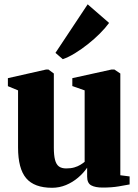

<svg xmlns="http://www.w3.org/2000/svg" viewBox="-20 -858 639 888"><path d="M455 9.5Q420.5 9.5 401.8 -0.8Q383 -11 383 -41.5V-82.5Q366.5 -58 341.2 -36.5Q316 -15 285.2 -2.2Q254.5 10.5 221 10.5Q138.5 10.5 101 -33.8Q63.5 -78 63.5 -176V-440L16.5 -459.5V-496.5L193.5 -536.5H204L229 -518V-175Q229 -140 234.5 -118.8Q240 -97.5 252.5 -88.2Q265 -79 286.5 -79Q308 -79 324 -83.8Q340 -88.5 351.8 -95.8Q363.5 -103 371.5 -109.5V-440L314.5 -460V-496.5L496 -536.5H509L536.5 -518V-47.5L579.5 -42V-5Q561 -1.5 529 4Q497 9.5 455 9.5ZM270 -584.5 236.5 -613.5 385.5 -838 484.5 -752Q467.5 -728.5 441.8 -702.8Q416 -677 386.2 -653.5Q356.5 -630 326.8 -611.8Q297 -593.5 271 -584.5Z"/></svg>

Font: Merriweather 96pt Black
Style: Regular
Weight: 900
Version: Version 2.100